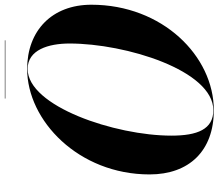

<svg xmlns="http://www.w3.org/2000/svg" viewBox="-75 -817 902 792"><g transform="rotate(-90 376.0 -421.0)"><path d="M365.5 -852V-850H605.5V-852ZM317.5 10C540.5 10 752.5 -202 752.5 -495C752.5 -658 645.5 -760 487.5 -760C274.5 -760 52.5 -548 52.5 -255C52.5 -92 149.5 10 317.5 10ZM487.5 -758C566.5 -758 592.5 -672 592.5 -585C592.5 -353 481.5 8 317.5 8C238.5 8 212.5 -58 212.5 -165C212.5 -397 333.5 -758 487.5 -758Z"/></g></svg>

Font: Bodoni* 96pt
Style: Bold Italic
Weight: 700
Italic angle: -13°
Version: Version 2.3